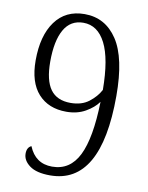

<svg xmlns="http://www.w3.org/2000/svg" viewBox="-83 -783 659 856"><g transform="rotate(10 246.5 -355.5)"><path d="M79 -65Q79 -93 99 -102Q129 -28 205 -28Q286 -28 325 -106.5Q364 -185 368 -350Q348 -322 311 -301Q274 -280 225 -280Q144 -280 97.5 -331.5Q51 -383 51 -482Q51 -594 98 -658.5Q145 -723 231 -723Q325 -723 379 -641.5Q433 -560 433 -388Q433 12 203 12Q141 12 110 -11Q79 -34 79 -65ZM369 -404Q368 -545 332.5 -614.5Q297 -684 232 -684Q174 -684 145 -633Q116 -582 116 -488Q116 -403 145.5 -362.5Q175 -322 237 -322Q287 -322 319.5 -347Q352 -372 369 -404Z"/></g></svg>

Font: Noto Serif NarrowLight
Style: Regular
Weight: 300
Width: 4
Designer: Monotype Design Team
Foundry: Monotype Imaging Inc.
Version: Version 1.001